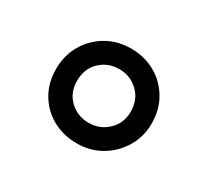

<svg xmlns="http://www.w3.org/2000/svg" viewBox="-72 -718 544 502"><g transform="rotate(30 200.0 -467.0)"><path d="M344 -466Q344 -427 324.5 -394.5Q305 -362 272.5 -343Q240 -324 200 -324Q159 -324 126.5 -342Q94 -360 75 -392Q56 -424 56 -466Q56 -507 75 -539.5Q94 -572 126.5 -591Q159 -610 200 -610Q240 -610 272.5 -592Q305 -574 324.5 -541.5Q344 -509 344 -466ZM200 -386Q233 -386 257 -408.5Q281 -431 281 -466Q281 -503 257 -525.5Q233 -548 200 -548Q166 -548 142.5 -525.5Q119 -503 119 -466Q119 -431 142.5 -408.5Q166 -386 200 -386Z"/></g></svg>

Font: Noto Sans Syriac Eastern Medium
Style: Regular
Weight: 500
Designer: Patrick Giasson and the Monotype Design Team
Foundry: Monotype Imaging Inc.
Version: Version 3.001